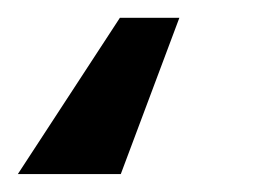

<svg xmlns="http://www.w3.org/2000/svg" viewBox="-68 -83 293 216"><path d="M66.9 -63H133.8L67.9 112.8H-47.9Z"/></svg>

Font: Clear Sans Medium
Style: Italic
Weight: 500
Italic angle: -12°
Foundry: Intel Corporation
Version: Version 1.00